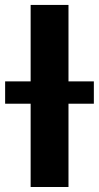

<svg xmlns="http://www.w3.org/2000/svg" viewBox="-62 -747 394 767"><path d="M211.6 -727.3V0H60.4V-727.3ZM-41.5 -332.7V-421.9H312.9V-332.7Z"/></svg>

Font: Inter Zeller
Style: Bold
Weight: 700
Designer: Rasmus Andersson; Joe Bland
Foundry: zeller
Version: Version 3.015;git-dec3a8cb1